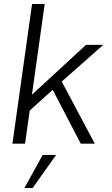

<svg xmlns="http://www.w3.org/2000/svg" viewBox="-20 -717 558 958"><path d="M383 0 243 -269 118 -156 128 -234 409 -493H495L288 -310L453 0ZM42 0 140 -697H203L105 0ZM102 221 193 56H260L143 221Z"/></svg>

Font: Hanken Grotesk Light
Style: Italic
Weight: 300
Italic angle: -8°
Designer: Alfredo Marco Pradil
Foundry: Hanken Design Co.
Version: Version 3.013